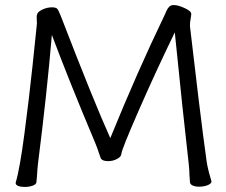

<svg xmlns="http://www.w3.org/2000/svg" viewBox="-20 -732 895 759"><path d="M797 -93Q801 -65 815 -19L816 -15Q816 -6 801 0Q786 6 767 6Q752 6 742 1.5Q732 -3 731 -11L729 -39Q729 -57 726 -85Q702 -294 671 -604Q597 -452 528.5 -295.5Q460 -139 460 -124Q459 -112 442.5 -103.5Q426 -95 408 -95Q381 -95 377 -110Q361 -158 356 -168Q254 -410 185 -594Q166 -367 130 -84Q128 -67 126 -33L124 -12Q123 -3 109 2Q95 7 77 7Q62 7 52 3Q42 -1 42 -8V-10Q58 -63 76.5 -203Q95 -343 108.5 -471Q122 -599 126 -639L125 -663Q125 -670 126 -673Q128 -685 147 -694Q166 -703 185 -703Q200 -703 205.5 -698Q211 -693 221 -667Q351 -330 416 -186Q523 -449 631 -673Q633 -678 638 -689Q643 -700 649.5 -706Q656 -712 667 -712Q684 -712 710 -700Q736 -688 736 -677Q736 -671 733.5 -657.5Q731 -644 731 -635V-628Q746 -497 765 -341Q784 -185 797 -93Z"/></svg>

Font: Iansui
Style: Regular
Weight: 400
Designer: But Ko / Fontworks Inc.
Foundry: zi-hi.com / Fontworks Inc.
Version: Version 1.002